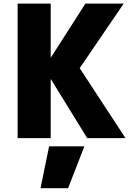

<svg xmlns="http://www.w3.org/2000/svg" viewBox="-20 -752 721 1048"><path d="M440.4 46.9 351.6 275.4H201.2L248 46.9ZM256.8 -321.3V2H76.2V-732.4H256.8V-436.5L446.3 -732.4H655.3L415 -379.9L665 2H456.1Z"/></svg>

Font: Gen Shin Gothic Heavy
Style: Bold
Weight: 900
Designer: [Source Han Sans]
Ryoko NISHIZUKA  (kana & ideographs); Paul D. Hunt (Latin, Greek & Cyrillic); Wenlong ZHANG  (bopomofo
Version: Version 1.002.20150607